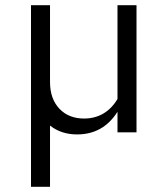

<svg xmlns="http://www.w3.org/2000/svg" viewBox="-20 -508 640 737"><path d="M99 209V-488H172V-193Q172 -129 207.7 -91Q243.4 -53 302.8 -53Q344 -53 376.5 -72Q409 -91 431 -128V-488H504V0H431V-79Q376 8 276 8Q215 8 172 -26V209Z"/></svg>

Font: Red Hat Mono
Style: Regular
Weight: 300
Monospace: yes
Designer: Pentagram, MCKL
Foundry: Pentagram, MCKL
Version: Version 1.023